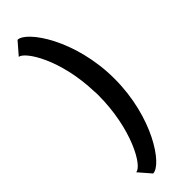

<svg xmlns="http://www.w3.org/2000/svg" viewBox="-323 -789 981 981"><g transform="rotate(-45 167.5 -298.5)"><path d="M94 188C157 188 297 -15 297 -294C297 -577 150 -785 87 -785L30 -719C69 -715 171 -563 178 -318C179 -310 179 -302 179 -294C179 -51 81 122 37 122Z"/></g></svg>

Font: Bluebird
Style: Regular
Weight: 400
Designer: Jasper
Foundry: Cannot Into Space Fonts
Version: Version 0.98